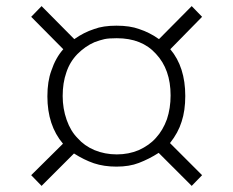

<svg xmlns="http://www.w3.org/2000/svg" viewBox="-20 -602 762 628"><path d="M186 -132Q135 -192 135 -287Q135 -336 148 -371Q162 -413 187 -441L82 -547L116 -582L223 -474Q254 -496 288 -507Q317 -518 361 -518Q405 -518 435 -507Q469 -496 500 -474L607 -582L641 -547L537 -441Q586 -383 586 -288Q586 -240 574 -204Q563 -168 536 -134L641 -29L607 6L499 -102Q468 -82 434 -69Q403 -57 361 -57Q320 -57 287 -68Q255 -79 222 -100L116 6L82 -29ZM434 -111Q469 -127 490 -151Q513 -176 526 -212Q538 -248 538 -290Q538 -375 490 -426Q444 -477 362 -477Q335 -477 321.5 -474Q308 -471 289 -464Q259 -451 233 -425Q208 -399 197 -365Q185 -331 185 -288Q185 -247 198 -210Q211 -173 234 -150Q256 -125 289 -111Q323 -97 362 -97Q401 -97 434 -111Z"/></svg>

Font: Bellota Text Light
Style: Regular
Weight: 300
Designer: Kemie Guaida
Foundry: Kemie Guaida
Version: Version 4.001